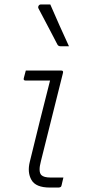

<svg xmlns="http://www.w3.org/2000/svg" viewBox="-20 -843 390 863"><path d="M96 -526H255Q266 -526 263 -515Q238 -417 214 -319Q190 -221 164 -119Q151 -71 166 -56Q177 -45 208 -45H265Q263 -36 261 -28.5Q259 -21 257 -11Q256 -4 251.5 -2Q247 0 243 0H204Q141 0 121.5 -34Q102 -68 114 -116Q137 -211 159.5 -301Q182 -391 205 -481H95Q84 -481 87 -492Q89 -500 91.5 -509Q94 -518 96 -526ZM206 -823Q226 -777 247.5 -728.5Q269 -680 290 -635H253Q242 -635 238 -643Q220 -678 207 -702.5Q194 -727 181.5 -751Q169 -775 153 -805Q150 -811 153.5 -817Q157 -823 164 -823Z"/></svg>

Font: Recursive Sn Lnr St Lt
Style: Italic
Weight: 300
Italic angle: -15°
Version: Version 1.079;hotconv 1.0.112;makeotfexe 2.5.65598; ttfautoh